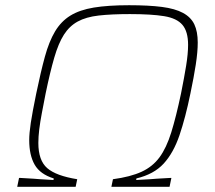

<svg xmlns="http://www.w3.org/2000/svg" viewBox="-20 -716 824 736"><path d="M46 0 53 -34H57Q70 -33 82.5 -32.5Q95 -32 108 -31Q121 -30 134 -29Q147 -28 159.5 -27.5Q172 -27 185 -26L186 -32Q134 -48 113 -84.5Q92 -121 92 -179Q92 -205 98 -245Q104 -285 119 -358Q136 -440 152 -498.5Q168 -557 191 -595.5Q214 -634 249.5 -656Q285 -678 339.5 -687Q394 -696 475 -696Q550 -696 600.5 -689.5Q651 -683 681.5 -666.5Q712 -650 725 -622.5Q738 -595 738 -553Q738 -517 730.5 -468.5Q723 -420 710 -358Q691 -265 668 -197.5Q645 -130 607.5 -89Q570 -48 503 -32L502 -26Q515 -27 528.5 -27.5Q542 -28 555 -29Q568 -30 581 -31Q594 -32 607.5 -32.5Q621 -33 634 -34H637L630 0H407L413 -29Q480 -38 522.5 -57.5Q565 -77 591.5 -113Q618 -149 636.5 -208.5Q655 -268 674 -358Q686 -418 693.5 -464Q701 -510 701 -544Q701 -595 679.5 -620.5Q658 -646 609.5 -654Q561 -662 478 -662Q407 -662 358.5 -656.5Q310 -651 278 -633.5Q246 -616 225 -583Q204 -550 188 -495Q172 -440 155 -358Q147 -317 140.5 -283Q134 -249 130.5 -220.5Q127 -192 127 -168Q127 -101 161 -71.5Q195 -42 276 -29L270 0Z"/></svg>

Font: Saira SemiExpanded Thin
Style: Italic
Weight: 250
Width: 6
Italic angle: -12°
Designer: Hector Gatti with collaboration of the Omnibus-Type team
Foundry: Omnibus-Type
Version: Version 1.101